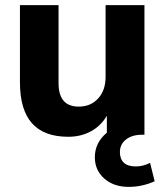

<svg xmlns="http://www.w3.org/2000/svg" viewBox="-20 -527 646 751"><path d="M585 182Q536 204 483 204Q425 204 388 171.5Q351 139 351 88Q351 31 398 -8V-74Q374 -34 335 -13Q296 8 247 8Q152 8 105 -45Q58 -98 58 -205V-507H209V-202Q209 -110 288 -110Q335 -110 364 -142Q393 -174 393 -226V-507H545V0H535Q497 0 473 18.5Q449 37 449 68Q449 95 464.5 109.5Q480 124 511 124Q540 124 567 110Z"/></svg>

Font: Muli ExtraBold
Style: Regular
Weight: 800
Designer: Vernon Adams
Foundry: Vernon Adams
Version: Version 2.000